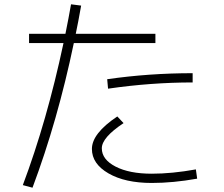

<svg xmlns="http://www.w3.org/2000/svg" viewBox="-20 -825 1040 892"><path d="M875 -442Q682 -442 482 -413L478 -457Q673 -485 875 -485ZM890 -38 896 5Q784 25 685 25Q561 25 484 -19.5Q407 -64 407 -133Q407 -205 525 -284L554 -253Q453 -186 453 -136Q453 -84 517 -51Q581 -18 685 -18Q779 -18 890 -38ZM115 -625V-668H284Q299 -742 310 -805L357 -799Q343 -720 332 -668H702V-625H323Q248 -265 131 47L86 35Q198 -263 275 -625Z"/></svg>

Font: M PLUS 1p Light
Style: Regular
Weight: 300
Version: Version 1.061